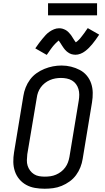

<svg xmlns="http://www.w3.org/2000/svg" viewBox="-20 -1147 640 1175"><path d="M253 8Q223 8 194 3Q165 -2 140.5 -15.5Q116 -29 98 -50.5Q80 -72 71 -99Q62 -126 61.5 -155.5Q61 -185 66 -215L123 -560Q127 -586 137 -611.5Q147 -637 163.5 -659.5Q180 -682 203 -698.5Q226 -715 252 -725.5Q278 -736 304 -741Q330 -746 357 -746Q387 -746 415 -739Q443 -732 468 -719Q493 -706 511 -684.5Q529 -663 538 -636Q547 -609 547.5 -579.5Q548 -550 543 -520L486 -175Q482 -149 472 -123.5Q462 -98 445.5 -75.5Q429 -53 406 -36.5Q383 -20 357.5 -9.5Q332 1 305.5 4.5Q279 8 253 8ZM254 -66Q272 -66 289 -68.5Q306 -71 322.5 -78Q339 -85 353.5 -96Q368 -107 379 -122Q390 -137 396 -153.5Q402 -170 405 -187L462 -532Q465 -550 465 -568Q465 -586 460 -602.5Q455 -619 445 -632.5Q435 -646 420.5 -654.5Q406 -663 388.5 -666.5Q371 -670 353 -670Q336 -670 319 -667Q302 -664 285.5 -657Q269 -650 254.5 -638.5Q240 -627 229.5 -612.5Q219 -598 213 -581.5Q207 -565 205 -548L147 -203Q145 -185 144.5 -167Q144 -149 149 -133Q154 -117 164 -103.5Q174 -90 188 -81Q202 -72 219 -69Q236 -66 254 -66ZM266 -811 196 -851Q208 -869 219 -883.5Q230 -898 240 -910Q250 -922 259.5 -932.5Q269 -943 282.5 -952.5Q296 -962 311 -968Q326 -974 341 -974Q347 -974 352 -973.5Q357 -973 362 -971.5Q367 -970 372 -968Q377 -966 381.5 -963.5Q386 -961 390 -958Q394 -955 397 -952Q400 -949 404 -944.5Q408 -940 411.5 -936Q415 -932 417.5 -928Q420 -924 422.5 -920Q425 -916 427.5 -912Q430 -908 433 -903.5Q436 -899 439 -894.5Q442 -890 444 -888Q448 -890 454 -895.5Q460 -901 463.5 -904.5Q467 -908 470.5 -912Q474 -916 478 -921.5Q482 -927 486.5 -932.5Q491 -938 496 -945Q501 -952 506 -959.5Q511 -967 517 -975L587 -935Q575 -917 564.5 -902.5Q554 -888 544 -876Q534 -864 524 -854Q514 -844 501 -834Q488 -824 472.5 -818Q457 -812 442 -812Q436 -812 429.5 -813Q423 -814 417.5 -815.5Q412 -817 406.5 -820Q401 -823 396 -826.5Q391 -830 387 -833.5Q383 -837 378.5 -842Q374 -847 370.5 -852Q367 -857 364 -861.5Q361 -866 358 -870.5Q355 -875 351.5 -881Q348 -887 344.5 -891.5Q341 -896 339 -899Q336 -896 329.5 -890.5Q323 -885 320 -881.5Q317 -878 313 -874Q309 -870 305 -865Q301 -860 296.5 -854Q292 -848 287 -841Q282 -834 277 -826.5Q272 -819 266 -811ZM274 -1053V-1127H574V-1053Z"/></svg>

Font: Iosevka Curly Slab Extended
Style: Italic
Weight: 400
Width: 7
Italic angle: -9°
Monospace: yes
Designer: Belleve Invis
Foundry: Belleve Invis
Version: Version 11.1.0; ttfautohint (v1.8.3)